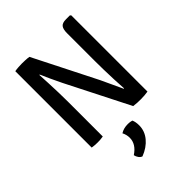

<svg xmlns="http://www.w3.org/2000/svg" viewBox="-266 -817 1212 1212"><g transform="rotate(-45 340.0 -211.0)"><path d="M248.5 -419.5Q230 -456.5 214.2 -491.5Q198.5 -526.5 184.5 -558L181 -557.5Q183 -522.5 185 -479.8Q187 -437 188.2 -393.2Q189.5 -349.5 189.5 -312.5V0Q176 2.5 163.5 3.2Q151 4 140.5 4Q130.5 4 117 3.2Q103.5 2.5 90.5 0V-682Q103.5 -684.5 122.8 -685.8Q142 -687 154 -687Q166.5 -687 184.2 -686.2Q202 -685.5 217.5 -683L429 -264Q448 -224.5 464.8 -187.2Q481.5 -150 496 -119.5L499.5 -120Q496.5 -160 494.8 -205.2Q493 -250.5 492 -293.8Q491 -337 491 -371.5V-621Q491 -656 503.2 -671.8Q515.5 -687.5 548.5 -687.5H583L589.5 -681.5V-1Q576.5 1.5 558 2.8Q539.5 4 525 4Q510 4 493.5 3.2Q477 2.5 461 0ZM392.5 61Q402 82 402 112.5Q402 163.5 368.5 203.8Q335 244 278 266Q265.5 262 256.5 249.5Q247.5 237 244.5 222Q304.5 182.5 304.5 126Q304.5 99 291.5 73.5Q318.5 56 357 56Q376.5 56 392.5 61Z"/></g></svg>

Font: Signika SC
Style: Regular
Weight: 400
Designer: Anna Giedryś
Foundry: Anna Giedryś
Version: Version 2.000; ttfautohint (v1.8.3) -l 8 -r 50 -G 200 -x 9 -